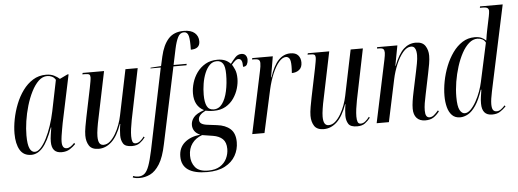

<svg xmlns="http://www.w3.org/2000/svg" viewBox="-59 -944 3667 1359"><g transform="rotate(-5 1774.5 -265.0)"><path d="M133 10Q78 10 52.5 -33.5Q27 -77 27 -150Q27 -198 37.5 -252Q48 -306 68.5 -358Q89 -410 120 -452.5Q151 -495 192 -520.5Q233 -546 285 -546Q319 -546 342.5 -534Q366 -522 381 -508L437 -535H445L373 -194Q370 -177 365.5 -152.5Q361 -128 357.5 -104Q354 -80 354 -63Q354 -15 386 -15Q400 -15 413.5 -23.5Q427 -32 442 -48L448 -39Q431 -21 407 -5.5Q383 10 348 10Q278 10 278 -70Q278 -94 282 -119Q286 -144 290 -171H287Q252 -74 215 -32Q178 10 133 10ZM160 -9Q180 -9 201.5 -32Q223 -55 243 -94Q263 -133 279.5 -182Q296 -231 307 -284L352 -504Q342 -521 326 -528.5Q310 -536 293 -536Q259 -536 231 -509Q203 -482 180.5 -437.5Q158 -393 142 -339Q126 -285 118 -230.5Q110 -176 110 -130Q110 -66 123 -37.5Q136 -9 160 -9Z M848 10Q801 10 786 -14Q771 -38 771 -72Q771 -86 773 -109.5Q775 -133 779 -153H776Q746 -68 704 -29.5Q662 9 612 9Q563 9 544 -20.5Q525 -50 525 -93Q525 -119 531.5 -156Q538 -193 544 -222L586 -425Q591 -450 594.5 -470.5Q598 -491 598 -500Q598 -515 591 -520.5Q584 -526 559 -526H542L545 -536H697L628 -203Q621 -172 615.5 -136.5Q610 -101 610 -80Q610 -46 619.5 -31Q629 -16 648 -16Q673 -16 694.5 -35Q716 -54 734 -84.5Q752 -115 764 -148.5Q776 -182 782 -212L849 -536H936L862 -174Q856 -144 852 -113.5Q848 -83 848 -60Q848 -35 853.5 -21Q859 -7 875 -7Q892 -7 907.5 -19.5Q923 -32 936 -50L942 -43Q925 -21 904 -5.5Q883 10 848 10Z M883 240Q853 240 834 232L837 222Q855 229 874 229Q900 229 918 214Q936 199 950 161Q964 123 979 53L1099 -526H1026L1027 -531L1102 -536L1117 -603Q1135 -683 1174 -726.5Q1213 -770 1283 -770Q1335 -770 1361 -747Q1387 -724 1387 -687Q1387 -633 1322 -633Q1324 -701 1316.5 -730.5Q1309 -760 1284 -760Q1256 -760 1241 -730.5Q1226 -701 1215 -650L1191 -536H1284L1282 -526H1189L1074 16Q1055 109 1024.5 157Q994 205 957.5 222.5Q921 240 883 240Z M1363 240Q1182 240 1182 114Q1182 52 1224 15.5Q1266 -21 1336 -28Q1308 -40 1295.5 -59Q1283 -78 1283 -101Q1283 -130 1303 -155Q1323 -180 1378 -199Q1310 -233 1310 -323Q1310 -359 1321.5 -398Q1333 -437 1357 -470.5Q1381 -504 1417.5 -525Q1454 -546 1503 -546Q1532 -546 1554.5 -537.5Q1577 -529 1596 -509Q1613 -532 1631.5 -552Q1650 -572 1675 -572Q1696 -572 1706 -559Q1716 -546 1716 -528Q1716 -510 1708.5 -495Q1701 -480 1680 -480Q1680 -512 1673 -525Q1666 -538 1651 -538Q1640 -538 1628.5 -528.5Q1617 -519 1603 -502Q1611 -490 1622 -465.5Q1633 -441 1633 -400Q1633 -368 1622.5 -331.5Q1612 -295 1589.5 -262Q1567 -229 1531.5 -208.5Q1496 -188 1446 -188Q1424 -188 1409.5 -190.5Q1395 -193 1388 -194Q1336 -168 1336 -135Q1336 -115 1351.5 -105.5Q1367 -96 1396 -93L1460 -85Q1520 -78 1554.5 -47Q1589 -16 1589 47Q1589 99 1564 143Q1539 187 1489 213.5Q1439 240 1363 240ZM1447 -198Q1484 -198 1508 -231Q1532 -264 1544 -319Q1556 -374 1556 -438Q1556 -493 1541 -514.5Q1526 -536 1498 -536Q1468 -536 1447 -515Q1426 -494 1412 -460Q1398 -426 1391.5 -386Q1385 -346 1385 -307Q1385 -254 1399 -226Q1413 -198 1447 -198ZM1370 230Q1422 230 1454.5 209.5Q1487 189 1502.5 156.5Q1518 124 1518 89Q1518 42 1493.5 18.5Q1469 -5 1425 -12L1349 -24Q1303 -8 1277 27.5Q1251 63 1251 114Q1251 163 1278.5 196.5Q1306 230 1370 230Z M1797 -443Q1804 -474 1804 -496Q1804 -513 1794.5 -519.5Q1785 -526 1762 -526H1748L1750 -536H1896L1871 -389H1874Q1900 -470 1936.5 -508Q1973 -546 2022 -546Q2059 -546 2076.5 -526Q2094 -506 2094 -475Q2094 -440 2072.5 -423Q2051 -406 2020 -406Q2021 -422 2021.5 -433.5Q2022 -445 2022 -455Q2022 -496 2012.5 -509.5Q2003 -523 1988 -523Q1963 -523 1938 -494Q1913 -465 1892 -415.5Q1871 -366 1857 -305L1790 0H1703Z M2448 10Q2401 10 2386 -14Q2371 -38 2371 -72Q2371 -86 2373 -109.5Q2375 -133 2379 -153H2376Q2346 -68 2304 -29.5Q2262 9 2212 9Q2163 9 2144 -20.5Q2125 -50 2125 -93Q2125 -119 2131.5 -156Q2138 -193 2144 -222L2186 -425Q2191 -450 2194.5 -470.5Q2198 -491 2198 -500Q2198 -515 2191 -520.5Q2184 -526 2159 -526H2142L2145 -536H2297L2228 -203Q2221 -172 2215.5 -136.5Q2210 -101 2210 -80Q2210 -46 2219.5 -31Q2229 -16 2248 -16Q2273 -16 2294.5 -35Q2316 -54 2334 -84.5Q2352 -115 2364 -148.5Q2376 -182 2382 -212L2449 -536H2536L2462 -174Q2456 -144 2452 -113.5Q2448 -83 2448 -60Q2448 -35 2453.5 -21Q2459 -7 2475 -7Q2492 -7 2507.5 -19.5Q2523 -32 2536 -50L2542 -43Q2525 -21 2504 -5.5Q2483 10 2448 10Z M2933 10Q2893 10 2871.5 -13.5Q2850 -37 2850 -80Q2850 -104 2854.5 -134Q2859 -164 2867 -201L2897 -343Q2901 -362 2907.5 -396Q2914 -430 2914 -456Q2914 -469 2911.5 -483.5Q2909 -498 2901 -508.5Q2893 -519 2876 -519Q2846 -519 2818.5 -486Q2791 -453 2770 -403Q2749 -353 2738 -301L2674 0H2587L2681 -444Q2684 -459 2686 -471.5Q2688 -484 2688 -492Q2688 -509 2681 -517.5Q2674 -526 2648 -526H2636L2637 -536H2781L2754 -392H2756Q2789 -476 2826 -510Q2863 -544 2912 -544Q2960 -544 2979.5 -514Q2999 -484 2999 -444Q2999 -419 2993.5 -386Q2988 -353 2981 -321L2950 -171Q2943 -140 2938.5 -111.5Q2934 -83 2934 -59Q2934 -9 2964 -9Q2981 -9 2996 -21.5Q3011 -34 3027 -53L3033 -45Q3012 -18 2989.5 -4Q2967 10 2933 10Z M3180 10Q3144 10 3122.5 -12Q3101 -34 3091.5 -70.5Q3082 -107 3082 -150Q3082 -200 3092.5 -254.5Q3103 -309 3123.5 -360.5Q3144 -412 3174 -454Q3204 -496 3243 -521Q3282 -546 3330 -546Q3359 -546 3377.5 -538Q3396 -530 3411 -515Q3413 -534 3417.5 -556Q3422 -578 3424 -590L3444 -686Q3446 -697 3447.5 -706.5Q3449 -716 3449 -723Q3449 -735 3440.5 -742.5Q3432 -750 3406 -750H3386L3388 -760H3549L3429 -198Q3425 -178 3419.5 -153Q3414 -128 3410.5 -104Q3407 -80 3407 -64Q3407 -34 3415.5 -22Q3424 -10 3441 -10Q3457 -10 3472 -21Q3487 -32 3500 -47L3506 -39Q3484 -17 3462.5 -3.5Q3441 10 3407 10Q3335 10 3335 -74Q3335 -100 3338.5 -122.5Q3342 -145 3346 -172H3342Q3319 -102 3292 -62Q3265 -22 3236.5 -6Q3208 10 3180 10ZM3215 -16Q3236 -16 3257 -37Q3278 -58 3296.5 -91Q3315 -124 3328 -160Q3341 -196 3347 -225L3407 -501Q3399 -518 3383 -526Q3367 -534 3349 -534Q3317 -534 3289 -509.5Q3261 -485 3238.5 -443.5Q3216 -402 3199.5 -350Q3183 -298 3174 -243Q3165 -188 3165 -136Q3165 -69 3179.5 -42.5Q3194 -16 3215 -16Z"/></g></svg>

Font: Noto Serif Display ExtraCondensed
Style: Italic
Weight: 400
Width: 2
Italic angle: -12°
Designer: Monotype Design Team
Foundry: Monotype Imaging Inc.
Version: Version 2.009